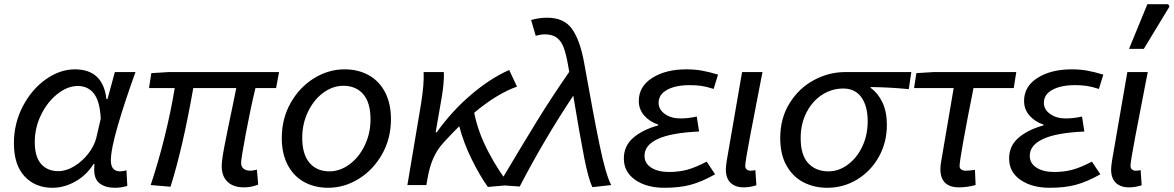

<svg xmlns="http://www.w3.org/2000/svg" viewBox="-20 -878 5569 911"><path d="M46 -198Q46 -293 88.5 -374Q131 -455 198 -502Q265 -549 335 -549Q469 -549 485 -408H490L525 -536H623Q574 -402 540 -285.5Q506 -169 506 -117Q506 -65 550 -65Q565 -65 580 -70L584 4Q556 13 526 13Q481 13 454 -7Q427 -27 427 -72L428 -100H424Q390 -46 337 -16.5Q284 13 229 13Q147 13 96.5 -41.5Q46 -96 46 -198ZM437 -224 458 -315Q454 -397 426 -433.5Q398 -470 349 -470Q301 -470 253.5 -433Q206 -396 175.5 -334.5Q145 -273 145 -204Q145 -134 175 -100Q205 -66 257 -66Q294 -66 332 -89Q370 -112 398.5 -148.5Q427 -185 437 -224Z M1032 -90Q1032 -117 1044.5 -182.5Q1057 -248 1081 -362L1101 -460H897Q847 -175 789 8L695 0Q732 -111 761.5 -230.5Q791 -350 809 -460H687L698 -531L780 -536H1304L1290 -460H1192Q1169 -365 1146.5 -245Q1124 -125 1124 -105Q1124 -87 1136 -77.5Q1148 -68 1169 -68Q1177 -68 1199 -73L1205 -2Q1172 11 1138 11Q1087 11 1059.5 -15.5Q1032 -42 1032 -90Z M1317 -223Q1317 -316 1359.5 -390.5Q1402 -465 1470.5 -507Q1539 -549 1615 -549Q1679 -549 1729 -521.5Q1779 -494 1807 -440.5Q1835 -387 1835 -313Q1835 -220 1792.5 -145.5Q1750 -71 1681.5 -29Q1613 13 1537 13Q1473 13 1423 -14.5Q1373 -42 1345 -95.5Q1317 -149 1317 -223ZM1738 -312Q1738 -391 1703.5 -431Q1669 -471 1609 -471Q1559 -471 1514 -438Q1469 -405 1441.5 -348Q1414 -291 1414 -224Q1414 -146 1448.5 -105.5Q1483 -65 1543 -65Q1593 -65 1638 -98Q1683 -131 1710.5 -188Q1738 -245 1738 -312Z M1990 -536H2086Q2088 -486 2075 -411L2047 -250H2052Q2124 -351 2215 -428.5Q2306 -506 2396 -546L2433 -467Q2337 -433 2230 -343Q2248 -251 2297.5 -157Q2347 -63 2399 0L2295 9Q2259 -40 2219.5 -119.5Q2180 -199 2159 -279Q2135 -256 2084 -201Q2055 -169 2037 -129.5Q2019 -90 2009 -34L2003 0H1913L1978 -387Q1993 -481 1990 -536Z M2700 -424Q2561 -215 2446 7L2345 0Q2456 -187 2527.5 -303Q2599 -419 2681 -537L2674 -576Q2665 -625 2654 -654Q2643 -683 2622 -699Q2601 -715 2565 -715Q2546 -715 2522 -708L2500 -783Q2538 -794 2576 -794Q2657 -794 2695 -739.5Q2733 -685 2752 -578L2756 -556Q2797 -325 2825.5 -187.5Q2854 -50 2880 0L2791 10Q2772 -28 2752 -129.5Q2732 -231 2700 -424Z M2940 -126Q2940 -186 2985 -224.5Q3030 -263 3103 -283V-287Q3063 -300 3037 -329.5Q3011 -359 3011 -399Q3011 -468 3075 -508.5Q3139 -549 3237 -549Q3276 -549 3310 -543Q3344 -537 3387 -524L3366 -456Q3332 -467 3307.5 -470.5Q3283 -474 3253 -474Q3186 -474 3145.5 -452Q3105 -430 3105 -390Q3105 -358 3135 -337Q3165 -316 3208 -316Q3246 -316 3286 -325L3297 -254Q3164 -248 3101 -218.5Q3038 -189 3038 -139Q3038 -103 3070 -82.5Q3102 -62 3154 -62Q3201 -62 3240 -72.5Q3279 -83 3333 -111L3373 -51Q3309 -15 3256 -1Q3203 13 3133 13Q3048 13 2994 -24.5Q2940 -62 2940 -126Z M3424 -74Q3424 -86 3428 -114L3501 -536H3598L3590 -496Q3560 -343 3538 -226.5Q3516 -110 3516 -91Q3516 -80 3523 -74Q3530 -68 3541 -68Q3553 -68 3564 -71L3569 1Q3539 11 3509 11Q3469 11 3446.5 -10.5Q3424 -32 3424 -74Z M3682 -223Q3682 -317 3726.5 -388.5Q3771 -460 3842 -498Q3913 -536 3990 -536H4304L4292 -455Q4201 -464 4111 -465V-461Q4146 -436 4167 -392Q4188 -348 4188 -285Q4188 -203 4150.5 -135Q4113 -67 4048 -27Q3983 13 3905 13Q3843 13 3792.5 -13Q3742 -39 3712 -92Q3682 -145 3682 -223ZM4097 -302Q4097 -375 4067 -416.5Q4037 -458 3981 -458Q3927 -458 3881 -428.5Q3835 -399 3807 -345Q3779 -291 3779 -223Q3779 -142 3815 -103.5Q3851 -65 3911 -65Q3960 -65 4003 -97Q4046 -129 4071.5 -183Q4097 -237 4097 -302Z M4442 -75Q4442 -94 4446 -114L4505 -460H4317L4328 -531L4409 -536H4802L4790 -460H4599Q4569 -310 4551 -209.5Q4533 -109 4533 -90Q4533 -79 4541.5 -73.5Q4550 -68 4562 -68Q4576 -68 4606 -72L4609 0Q4590 5 4570.5 8Q4551 11 4530 11Q4487 11 4464.5 -10.5Q4442 -32 4442 -75Z M4768 -126Q4768 -186 4813 -224.5Q4858 -263 4931 -283V-287Q4891 -300 4865 -329.5Q4839 -359 4839 -399Q4839 -468 4903 -508.5Q4967 -549 5065 -549Q5104 -549 5138 -543Q5172 -537 5215 -524L5194 -456Q5160 -467 5135.5 -470.5Q5111 -474 5081 -474Q5014 -474 4973.5 -452Q4933 -430 4933 -390Q4933 -358 4963 -337Q4993 -316 5036 -316Q5074 -316 5114 -325L5125 -254Q4992 -248 4929 -218.5Q4866 -189 4866 -139Q4866 -103 4898 -82.5Q4930 -62 4982 -62Q5029 -62 5068 -72.5Q5107 -83 5161 -111L5201 -51Q5137 -15 5084 -1Q5031 13 4961 13Q4876 13 4822 -24.5Q4768 -62 4768 -126Z M5252 -74Q5252 -86 5256 -114L5329 -536H5426L5418 -496Q5388 -343 5366 -226.5Q5344 -110 5344 -91Q5344 -80 5351 -74Q5358 -68 5369 -68Q5381 -68 5392 -71L5397 1Q5367 11 5337 11Q5297 11 5274.5 -10.5Q5252 -32 5252 -74ZM5424 -858H5523L5529 -847L5407 -646H5337Z"/></svg>

Font: Nebula Sans Medium
Style: Regular
Weight: 500
Italic angle: -9°
Designer: Paul D. Hunt for Adobe (as Source Sans)
Foundry: Nebula Entertainment & Broadcasting LLC
Version: Version 1.010